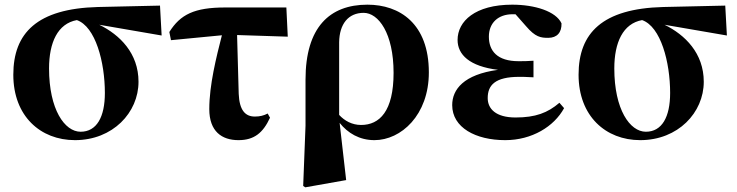

<svg xmlns="http://www.w3.org/2000/svg" viewBox="-20 -583 3155 822"><path d="M301 17C463 17 573 -101 573 -233C573 -355 493 -434 405 -477L672 -431L665 -559L399 -553C139 -546 37 -442 37 -263C37 -86 153 17 301 17ZM309 -497C389 -469 429 -317 429 -185C429 -82 394 -19 325 -19C257 -19 190 -114 190 -290C190 -401 227 -482 309 -497Z M1001 17C1068 17 1106 -14 1136 -79L1126 -97C1109 -88 1092 -84 1071 -84C1030 -84 1005 -111 1002 -181L995 -433L1212 -426L1206 -551H944C812 -551 752 -521 705 -446L712 -411L930 -432C906 -338 876 -219 876 -116C876 -20 930 17 1001 17Z M1278 213 1287 219 1462 188 1434 -57C1469 -13 1519 17 1583 17C1697 17 1816 -90 1816 -273C1816 -482 1691 -563 1553 -563C1391 -563 1288 -466 1288 -242V-45ZM1432 -91V-402C1433 -480 1471 -528 1537 -528C1600 -528 1665 -441 1665 -271C1665 -107 1605 -48 1526 -48C1487 -48 1455 -66 1432 -91Z M2143 17C2257 17 2352 -41 2395 -120L2375 -143C2325 -100 2273 -80 2187 -80C2103 -80 2068 -117 2068 -163C2068 -218 2099 -254 2203 -254C2216 -254 2230 -254 2264 -252V-323C2238 -321 2221 -321 2200 -321C2109 -321 2073 -365 2073 -426C2073 -486 2114 -522 2174 -522H2187L2232 -471C2272 -424 2295 -421 2327 -421C2365 -421 2385 -444 2384 -483C2360 -535 2269 -563 2173 -563C2014 -563 1939 -492 1939 -412C1939 -349 1990 -299 2112 -284C1965 -264 1916 -200 1916 -133C1916 -37 2016 17 2143 17Z M2721 17C2883 17 2993 -101 2993 -233C2993 -355 2913 -434 2825 -477L3092 -431L3085 -559L2819 -553C2559 -546 2457 -442 2457 -263C2457 -86 2573 17 2721 17ZM2729 -497C2809 -469 2849 -317 2849 -185C2849 -82 2814 -19 2745 -19C2677 -19 2610 -114 2610 -290C2610 -401 2647 -482 2729 -497Z"/></svg>

Font: Noto Serif CJK SC Black
Style: Regular
Weight: 900
Designer: Ryoko NISHIZUKA 西塚涼子 (kana & ideographs); Frank Grießhammer (Latin, Greek & Cyrillic); Wenlong ZHANG 张文龙 (bopomofo); San
Foundry: Adobe
Version: Version 2.001;hotconv 1.1.0;makeotfexe 2.6.0